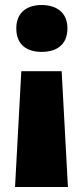

<svg xmlns="http://www.w3.org/2000/svg" viewBox="-20 -583 330 766"><path d="M249 -470C249 -536 202 -563 146 -563C91 -563 45 -536 45 -470C45 -401 91 -376 146 -376C202 -376 249 -401 249 -470ZM65 -299 40 163H251L226 -299Z"/></svg>

Font: Noto Sans Lao Looped Black
Style: Regular
Weight: 900
Designer: Mark Frömberg, Ben Mitchell
Foundry: The Fontpad Ltd
Version: Version 1.002